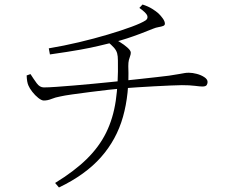

<svg xmlns="http://www.w3.org/2000/svg" viewBox="-20 -784 1040 850"><path d="M611 -764Q636 -756 653.5 -745Q671 -734 680 -726Q689 -718 699.5 -704Q710 -690 710 -679Q710 -672 702 -669Q694 -666 682 -664Q670 -662 658 -657Q631 -646 602 -635Q573 -624 542.5 -614Q512 -604 480 -596Q450 -589 417.5 -581Q385 -573 335 -564Q285 -555 201 -543L196 -570Q262 -581 329.5 -597Q397 -613 457.5 -631Q518 -649 562.5 -665.5Q607 -682 625 -694Q636 -702 632 -714.5Q628 -727 597 -749ZM224 26Q309 -26 364 -80Q419 -134 450 -197Q481 -260 492.5 -338Q504 -416 502 -516Q502 -536 498.5 -548.5Q495 -561 484.5 -573Q474 -585 453 -602L476 -616Q491 -610 510.5 -598Q530 -586 544.5 -573Q559 -560 559 -551Q559 -543 556 -535.5Q553 -528 550.5 -518Q548 -508 548 -491Q553 -368 524.5 -267Q496 -166 427 -88Q358 -10 241 46ZM98 -450 115 -456Q129 -434 142.5 -415.5Q156 -397 174 -397Q194 -397 229.5 -399.5Q265 -402 307 -405.5Q349 -409 391 -413Q433 -417 467.5 -420.5Q502 -424 521 -426Q555 -430 596 -434Q637 -438 673 -442.5Q709 -447 728 -449Q760 -454 774.5 -456.5Q789 -459 797 -460.5Q805 -462 816 -462Q832 -462 851 -457Q870 -452 884.5 -442.5Q899 -433 899 -421Q899 -414 895 -407.5Q891 -401 876 -401Q866 -401 843 -404Q820 -407 785 -407Q769 -407 736 -405.5Q703 -404 664 -402Q625 -400 588 -397.5Q551 -395 525 -393Q500 -391 460.5 -386.5Q421 -382 378 -376.5Q335 -371 299.5 -366Q264 -361 247 -357Q225 -353 208 -346Q191 -339 174 -339Q164 -339 149.5 -350.5Q135 -362 123 -377.5Q111 -393 106 -405Q99 -420 98 -450Z"/></svg>

Font: Noto Serif TC
Style: Regular
Weight: 200
Designer: Ryoko NISHIZUKA 西塚涼子 (kana & ideographs); Frank Grießhammer (Latin, Greek & Cyrillic); Wenlong ZHANG 张文龙 (bopomofo); San
Foundry: Adobe
Version: Version 2.001;hotconv 1.1.0;makeotfexe 2.6.0